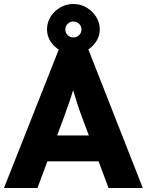

<svg xmlns="http://www.w3.org/2000/svg" viewBox="-20 -944 737 964"><path d="M0 0 277 -700H422L697 0H525L475 -134H218L168 0ZM300 -353 267 -264H426L392 -355Q381 -384 369 -420.5Q357 -457 347 -491Q337 -457 325 -423Q313 -389 300 -353ZM348 -673Q313 -673 283 -690Q253 -707 234.5 -735Q216 -763 216 -796Q216 -831 234 -860Q252 -889 282.5 -906.5Q313 -924 348 -924Q384 -924 414 -906.5Q444 -889 462.5 -860Q481 -831 481 -796Q481 -763 462.5 -735Q444 -707 414 -690Q384 -673 348 -673ZM348 -756Q365 -756 377 -767.5Q389 -779 389 -796Q389 -813 377 -824.5Q365 -836 348 -836Q332 -836 320 -824.5Q308 -813 308 -796Q308 -779 320 -767.5Q332 -756 348 -756Z"/></svg>

Font: Readex Pro
Style: Bold
Weight: 700
Designer: Bonnie Shaver-Troup, Thomas Jockin
Foundry: Lexend
Version: Version 1.203; ttfautohint (v1.8.3)